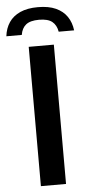

<svg xmlns="http://www.w3.org/2000/svg" viewBox="-102 -981 484 1016"><g transform="rotate(-5 140.0 -472.5)"><path d="M73 0V-740H206.5V0ZM-40 -806Q-35 -848.5 -14 -879.5Q7 -910.5 45.2 -927.8Q83.5 -945 139.5 -945Q196 -945 234.2 -927.8Q272.5 -910.5 293.8 -879.2Q315 -848 320 -806H238Q232 -841.5 209.2 -859.8Q186.5 -878 139.5 -878Q93 -878 70.2 -859.8Q47.5 -841.5 42 -806Z"/></g></svg>

Font: Encode Sans Condensed Thin SemiBold
Style: Regular
Weight: 600
Version: Version 3.002